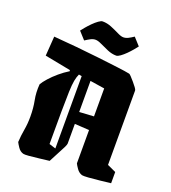

<svg xmlns="http://www.w3.org/2000/svg" viewBox="-148 -922 930 1045"><g transform="rotate(20 317.5 -400.0)"><path d="M61 -374Q70 -390 90 -412.5Q110 -435 136.5 -457.5Q163 -480 191 -497L189 -503L39 -532L47 -645Q112 -640 181 -633.5Q250 -627 313.5 -619.5Q377 -612 426 -606Q475 -600 499 -595Q502 -595 511.5 -585Q521 -575 532.5 -561.5Q544 -548 552.5 -536.5Q561 -525 561 -520V-89L611 -66V-1Q584 2 548.5 6Q513 10 484 12Q455 14 447 12Q428 6 415.5 -12Q403 -30 399 -39V-232L315 -237V-123Q315 -117 307.5 -101.5Q300 -86 289 -66L255 -1Q228 2 196 6Q164 10 139 12Q114 14 107 12Q88 7 75.5 -11.5Q63 -30 59 -39Q61 -77 67.5 -113Q74 -149 74 -191Q74 -241 65.5 -283.5Q57 -326 61 -374ZM223 -87 261 -75V-494L244 -497Q236 -480 231.5 -456.5Q227 -433 225.5 -390Q224 -347 223.5 -274.5Q223 -202 223 -87ZM399 -473 315 -486V-306L399 -311ZM399 -663Q374 -663 348 -674Q322 -685 300.5 -695.5Q279 -706 265 -706Q251 -706 237.5 -699Q224 -692 207 -681L168 -724Q174 -732 186.5 -747Q199 -762 214 -777Q229 -792 243.5 -802.5Q258 -813 267 -813Q293 -813 318.5 -802.5Q344 -792 366 -781Q388 -770 401 -770Q415 -770 429 -777Q443 -784 459 -795L498 -752Q492 -744 479.5 -729Q467 -714 452 -699Q437 -684 422.5 -673.5Q408 -663 399 -663Z"/></g></svg>

Font: Grenze Gotisch Black
Style: Regular
Weight: 900
Designer: Renata Polastri
Foundry: Omnibus-Type
Version: Version 1.001